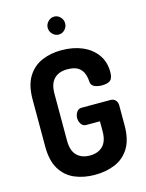

<svg xmlns="http://www.w3.org/2000/svg" viewBox="-136 -1009 835 1096"><g transform="rotate(-15 282.0 -460.5)"><path d="M287 6Q221 6 168 -16.5Q115 -39 84 -89.5Q53 -140 53 -223V-502Q53 -585 84 -635.5Q115 -686 167.5 -708.5Q220 -731 283 -731Q353 -731 406.5 -708Q460 -685 491 -642Q522 -599 522 -539Q522 -502 506 -489.5Q490 -477 457 -477Q431 -477 412 -486Q393 -495 392 -518Q391 -542 382.5 -564.5Q374 -587 352.5 -602Q331 -617 287 -617Q238 -617 210 -588.5Q182 -560 182 -502V-223Q182 -165 210 -136.5Q238 -108 287 -108Q336 -108 364 -136.5Q392 -165 392 -223V-282H311Q292 -282 281.5 -298Q271 -314 271 -333Q271 -352 281.5 -368Q292 -384 311 -384H481Q501 -384 511.5 -371.5Q522 -359 522 -342V-223Q522 -140 491 -89.5Q460 -39 406.5 -16.5Q353 6 287 6ZM294 -821Q273 -821 257.5 -837Q242 -853 242 -874Q242 -895 257.5 -911Q273 -927 294 -927Q315 -927 330 -911Q345 -895 345 -874Q345 -853 330 -837Q315 -821 294 -821Z"/></g></svg>

Font: Dosis ExtraLight
Style: Bold
Weight: 700
Version: Version 3.001; ttfautohint (v1.8.2)